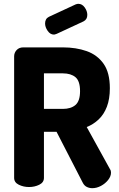

<svg xmlns="http://www.w3.org/2000/svg" viewBox="-20 -979 624 1005"><path d="M463 6Q448 6 434.5 -0.5Q421 -7 413 -23L276 -289H210V-48Q210 -24 185.5 -12Q161 0 132 0Q103 0 78.5 -12Q54 -24 54 -48V-684Q54 -703 67 -717Q80 -731 102 -731H309Q378 -731 433.5 -711.5Q489 -692 522 -645.5Q555 -599 555 -517Q555 -461 539.5 -420.5Q524 -380 496.5 -354Q469 -328 434 -314L556 -93Q559 -89 560 -84Q561 -79 561 -75Q561 -56 546 -37Q531 -18 508.5 -6Q486 6 463 6ZM210 -409H309Q351 -409 375 -429.5Q399 -450 399 -502Q399 -555 375 -575Q351 -595 309 -595H210ZM262 -798Q243 -798 229.5 -817.5Q216 -837 216 -856Q216 -881 236 -891L376 -956Q384 -959 390 -959Q410 -959 423.5 -940Q437 -921 437 -901Q437 -877 417 -867L277 -802Q273 -801 269.5 -799.5Q266 -798 262 -798Z"/></svg>

Font: Dosis ExtraBold
Style: Regular
Weight: 800
Designer: EdgarTolentino, PabloImpallari, IginoMarini
Foundry: EdgarTolentino, PabloImpallari, IginoMarini
Version: Version 3.001; ttfautohint (v1.8.2)